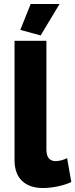

<svg xmlns="http://www.w3.org/2000/svg" viewBox="-20 -935 378 964"><path d="M53 -730H213V-187Q213 -154 225 -140Q237 -126 259 -126Q274 -126 289.5 -130.5Q305 -135 317 -141L338 -21Q308 -7 269 1Q230 9 196 9Q128 9 90.5 -27Q53 -63 53 -131ZM184 -757 82 -785 134 -915H279Z"/></svg>

Font: Raleway ExtraBold
Style: Regular
Weight: 800
Designer: Matt McInerney, Pablo Impallari, Rodrigo Fuenzalida
Foundry: Matt McInerney, Pablo Impallari, Rodrigo Fuenzalida
Version: Version 4.026